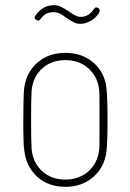

<svg xmlns="http://www.w3.org/2000/svg" viewBox="-20 -713 503 741"><path d="M74 -130Q70 -156 70 -213V-251Q70 -336 73 -371Q81 -433 124 -471Q167 -509 232 -509Q298 -509 341.5 -470.5Q385 -432 391 -371Q395 -335 395 -251Q395 -165 391 -130Q384 -69 340.5 -30.5Q297 8 232 8Q167 8 124.5 -30Q82 -68 74 -130ZM363 -138Q364 -153 364 -189V-250V-313Q364 -349 363 -363Q358 -416 322 -448.5Q286 -481 232 -481Q178 -481 142.5 -448.5Q107 -416 102 -363Q100 -334 100 -250Q100 -167 102 -138Q107 -85 142.5 -52.5Q178 -20 232 -20Q286 -20 322 -52.5Q358 -85 363 -138ZM235 -645Q220 -656 210 -661Q200 -666 187 -666Q171 -666 159.5 -660.5Q148 -655 135 -638Q129 -630 121 -636L118 -638Q110 -643 116 -652Q145 -693 187 -693Q202 -693 214 -687.5Q226 -682 244 -670Q261 -658 271 -653Q281 -648 292 -648Q323 -648 343 -679Q345 -683 349 -684Q353 -685 357 -683L361 -681Q365 -678 365 -673Q365 -668 361 -661Q347 -641 327.5 -631Q308 -621 291 -621Q276 -621 263.5 -627.5Q251 -634 235 -645Z"/></svg>

Font: Barlow Semi Condensed Thin
Style: Regular
Weight: 250
Width: 4
Designer: Jeremy Tribby
Foundry: Tribby Type
Version: Version 1.408